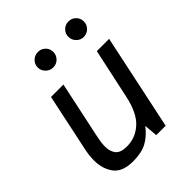

<svg xmlns="http://www.w3.org/2000/svg" viewBox="-200 -813 939 939"><g transform="rotate(-45 270.0 -343.0)"><path d="M173 11Q100 11 70 -29Q40 -69 40 -128Q40 -164 49 -203L111 -496H197L135 -205Q131 -187 128.5 -169.5Q126 -152 126 -137Q126 -104 142.5 -83Q159 -62 203 -62Q262 -62 307 -102.5Q352 -143 372 -236L428 -496H513L408 0H343L337 -70Q305 -28 267.5 -8.5Q230 11 173 11ZM221 -590Q199 -590 183 -606Q167 -622 167 -644Q167 -666 183 -681.5Q199 -697 221 -697Q244 -697 259.5 -681.5Q275 -666 275 -644Q275 -622 259.5 -606Q244 -590 221 -590ZM432 -590Q410 -590 394.5 -606Q379 -622 379 -644Q379 -666 394.5 -681.5Q410 -697 432 -697Q455 -697 470.5 -681.5Q486 -666 486 -644Q486 -622 470.5 -606Q455 -590 432 -590Z"/></g></svg>

Font: Atkinson Hyperlegible
Style: Italic
Weight: 400
Italic angle: -12°
Designer: Elliott Scott, Megan Eiswerth, Linus Boman, Theodore Petrosky
Foundry: Braille Institute
Version: Version 1.006; ttfautohint (v1.8.3)